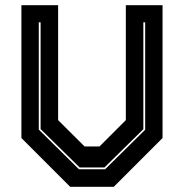

<svg xmlns="http://www.w3.org/2000/svg" viewBox="-20 -720 709 740"><path d="M250.5 0 62.5 -188V-700H204V-257L306 -155.5H363.5L465 -257V-700H606.5V-188L418.5 0ZM284.5 -67.5H385L539.5 -220V-634H532.5V-222L382.5 -74.5H287L136.5 -222.5V-634H129.5V-220.5Z"/></svg>

Font: Tourney ExtraBold
Style: Regular
Weight: 800
Designer: Tyler Finck
Foundry: Etcetera Type Co
Version: Version 1.015